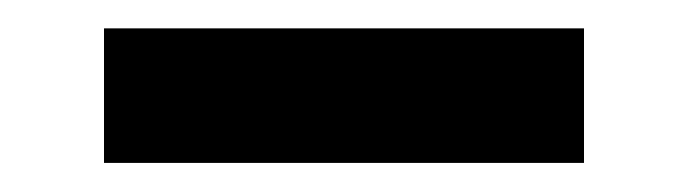

<svg xmlns="http://www.w3.org/2000/svg" viewBox="-20 -706 473 132"><path d="M51.5 -594V-686.5H381.5V-594Z"/></svg>

Font: Overpass SemiBold
Style: Regular
Weight: 600
Designer: Delve Withrington, Dave Bailey, Thomas Jockin
Foundry: Delve Fonts LLC
Version: Version 4.000